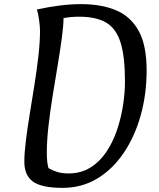

<svg xmlns="http://www.w3.org/2000/svg" viewBox="-20 -900 770 931"><path d="M283 11Q183 11 140.5 -19Q98 -49 98 -116Q98 -158 105.5 -218.5Q113 -279 124.5 -349Q136 -419 147.5 -491.5Q159 -564 166.5 -631Q174 -698 174 -750Q174 -771 169.5 -803.5Q165 -836 159 -854Q278 -880 373 -880Q471 -880 542 -850.5Q613 -821 652 -751Q691 -681 691 -559Q691 -444 662.5 -341.5Q634 -239 580.5 -159.5Q527 -80 452 -34.5Q377 11 283 11ZM312 -59Q373 -59 419 -88Q465 -117 497 -165.5Q529 -214 548.5 -273Q568 -332 577 -392.5Q586 -453 586 -505Q586 -626 564.5 -694Q543 -762 494.5 -790.5Q446 -819 364 -819Q346 -819 327 -817.5Q308 -816 288 -812Q288 -776 280 -717Q272 -658 260 -585.5Q248 -513 235.5 -436.5Q223 -360 215 -288.5Q207 -217 207 -160Q207 -135 209 -117Q211 -99 215 -85Q233 -74 256.5 -66.5Q280 -59 312 -59Z"/></svg>

Font: Paprika
Style: Regular
Weight: 400
Designer: Eduardo Rodriguez Tunni
Foundry: Eduardo Rodriguez Tunni
Version: Version 1.010; ttfautohint (v1.8.3)